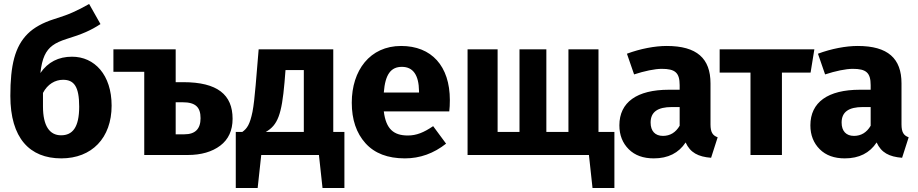

<svg xmlns="http://www.w3.org/2000/svg" viewBox="-20 -779 4615 965"><path d="M342 -494C274 -494 221 -467 183 -412C187 -449 194 -478 204 -500C224 -543 255 -564 314 -583C393 -607 438 -627 485 -658L428 -759C398 -742 371 -728 348 -718C325 -707 293 -696 252 -683C195 -665 150 -640 119 -609C55 -545 32 -452 32 -297C32 -85 129 17 288 17C441 17 541 -85 541 -248C541 -403 455 -494 342 -494ZM287 -99C230 -99 196 -145 196 -244V-312C219 -356 257 -378 297 -378C352 -378 378 -344 378 -243C378 -138 344 -99 287 -99Z M863 -366V-531H550V-418H705V0H924C991 0 1046 -16 1087 -47C1128 -78 1149 -123 1149 -182C1149 -303 1073 -366 901 -366ZM863 -104V-265H898C963 -265 988 -240 988 -185C988 -131 961 -104 907 -104Z M1655 -116V-531H1280L1265 -351C1260 -293 1255 -248 1249 -217C1236 -154 1222 -133 1198 -116H1165V166H1275L1293 0H1583L1601 166H1711V-116ZM1507 -116H1316C1376 -150 1396 -204 1410 -365L1415 -427H1507Z M2241 -276C2241 -447 2149 -548 1996 -548C1839 -548 1748 -425 1748 -263C1748 -178 1771 -110 1817 -59C1863 -8 1929 17 2015 17C2091 17 2160 -8 2222 -57L2157 -145C2110 -113 2073 -98 2030 -98C1959 -98 1920 -130 1909 -219H2238C2240 -235 2241 -254 2241 -276ZM2086 -314H1909C1916 -406 1945 -443 2000 -443C2056 -443 2085 -402 2086 -321Z M2988 -531H2837V-116H2726V-531H2591V-116H2481V-531H2330V0H2940L2958 166H3068V-116H2988Z M3551 -360C3551 -485 3483 -548 3331 -548C3271 -548 3198 -534 3131 -509L3167 -405C3219 -422 3271 -433 3306 -433C3373 -433 3396 -414 3396 -351V-328H3342C3181 -328 3093 -265 3093 -149C3093 -100 3109 -60 3140 -29C3171 2 3213 17 3266 17C3338 17 3391 -10 3426 -63C3449 -12 3489 9 3554 14L3587 -89C3562 -98 3551 -114 3551 -154ZM3312 -96C3273 -96 3250 -120 3250 -163C3250 -216 3285 -241 3357 -241H3396V-147C3376 -113 3348 -96 3312 -96Z M3597 -531V-414H3752V0H3910V-414H4054L4073 -531Z M4511 -360C4511 -485 4443 -548 4291 -548C4231 -548 4158 -534 4091 -509L4127 -405C4179 -422 4231 -433 4266 -433C4333 -433 4356 -414 4356 -351V-328H4302C4141 -328 4053 -265 4053 -149C4053 -100 4069 -60 4100 -29C4131 2 4173 17 4226 17C4298 17 4351 -10 4386 -63C4409 -12 4449 9 4514 14L4547 -89C4522 -98 4511 -114 4511 -154ZM4272 -96C4233 -96 4210 -120 4210 -163C4210 -216 4245 -241 4317 -241H4356V-147C4336 -113 4308 -96 4272 -96Z"/></svg>

Font: Fira Sans
Style: Bold
Weight: 700
Designer: Carrois Corporate & Edenspiekermann AG
Foundry: Carrois Corporate GbR & Edenspiekermann AG
Version: Version 4.203